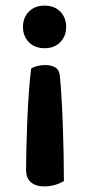

<svg xmlns="http://www.w3.org/2000/svg" viewBox="-20 -498 315 685"><path d="M91 -253Q99 -259 113.5 -262.5Q128 -266 140 -266Q161 -266 175.5 -258.5Q190 -251 193 -231Q196 -205 199 -157.5Q202 -110 204 -55.5Q206 -1 207 53.5Q208 108 208 148Q176 167 137 167Q107 167 90 152Q73 137 73 107Q73 80 74 35.5Q75 -9 77 -59.5Q79 -110 82.5 -161.5Q86 -213 91 -253ZM139 -326Q104 -326 83 -347.5Q62 -369 62 -402Q62 -435 83 -456.5Q104 -478 139 -478Q174 -478 195 -456.5Q216 -435 216 -402Q216 -369 195 -347.5Q174 -326 139 -326Z"/></svg>

Font: Baloo 2 Latin SemiBold
Style: Regular
Weight: 400
Designer: Sarang Kulkarni and Ek Type
Foundry: Ek Type
Version: Version 1.001